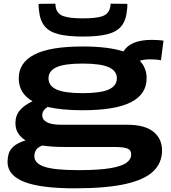

<svg xmlns="http://www.w3.org/2000/svg" viewBox="-20 -805 929 1045"><path d="M386 220Q201 220 111 184.5Q21 149 21 76Q21 54 27 32.5Q33 11 54 -8Q75 -27 119 -41Q93 -57 78.5 -80Q64 -103 64 -136Q64 -176 88 -204.5Q112 -233 157 -254Q82 -297 82 -379Q82 -464 167 -508Q252 -552 430 -552Q569 -552 652 -525Q690 -588 806 -588Q839 -588 870 -584L856 -477Q841 -480 825.5 -481Q810 -482 796 -482Q762 -482 741 -474Q778 -436 778 -379Q778 -292 692.5 -248.5Q607 -205 430 -205Q316 -205 239 -223Q210 -204 210 -179Q210 -126 314 -126H673Q768 -126 815 -88Q862 -50 862 14Q862 81 814.5 127Q767 173 662.5 196.5Q558 220 386 220ZM430 -298Q528 -298 572 -318Q616 -338 616 -379Q616 -419 572 -439Q528 -459 430 -459Q331 -459 287.5 -439Q244 -419 244 -379Q244 -338 287.5 -318Q331 -298 430 -298ZM167 45Q167 84 221.5 102.5Q276 121 408 121Q517 121 579.5 110.5Q642 100 668 81Q694 62 694 36Q694 11 672.5 3Q651 -5 604 -5H332Q298 -5 267.5 -7Q237 -9 210 -13Q183 -2 175 13Q167 28 167 45ZM432 -606Q351 -606 300 -618.5Q249 -631 223 -662.5Q197 -694 192 -750Q190 -765 190 -784L281 -785Q282 -780 282.5 -776Q283 -772 283 -768Q289 -731 323 -718Q357 -705 432 -705Q506 -705 540 -718Q574 -731 580 -768Q581 -772 581.5 -776Q582 -780 582 -785L673 -784Q674 -766 671 -749Q666 -693 640 -662Q614 -631 563 -618.5Q512 -606 432 -606Z"/></svg>

Font: Georama ExtraExtended SemiBold
Style: Regular
Weight: 600
Width: 8
Designer: Jean-Baptiste Levee
Foundry: Production Type
Version: Version 1.000